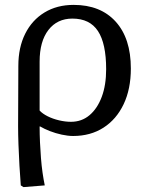

<svg xmlns="http://www.w3.org/2000/svg" viewBox="-20 -542 601 785"><path d="M76 223 65 216Q62 179 59.5 135Q57 91 55.5 49Q54 7 54 -26L55 -273Q55 -348 83 -404Q111 -460 162 -491Q213 -522 281 -522Q391 -522 453 -453.5Q515 -385 515 -262Q515 -178 485.5 -116Q456 -54 403 -20Q350 14 279 14Q258 14 232.5 8.5Q207 3 184 -6Q161 -15 144 -25H142Q142 7 143.5 40Q145 73 147.5 104.5Q150 136 154 164Q158 192 163 216ZM270 -44Q314 -44 346 -71Q378 -98 396 -146Q414 -194 414 -259Q414 -364 380.5 -415Q347 -466 276 -466Q214 -466 178 -419.5Q142 -373 142 -290V-90Q154 -77 175 -66.5Q196 -56 221.5 -50Q247 -44 270 -44Z"/></svg>

Font: Literata 18pt
Style: Regular
Weight: 400
Designer: Latin by Veronika Burian and Jose Scaglione. Greek by Irene Vlachou. Cyrillic by Vera Evstafieva.
Foundry: TypeTogether
Version: Version 3.103;gftools[0.9.29]